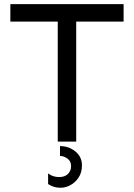

<svg xmlns="http://www.w3.org/2000/svg" viewBox="-20 -674 637 914"><path d="M254.9 0V-654.3H342.8V0ZM29.3 -571.3V-654.3H568.4V-571.3ZM269.5 219.7Q249 219.7 233.9 214.4Q218.8 209 209 202.1V151.4Q230.5 168.9 261.7 168.9Q288.1 168.9 303.2 154.3Q318.4 139.6 318.4 116.2Q318.4 93.8 301.3 81.1Q284.2 68.4 265.6 68.4V21.5Q307.6 21.5 338.9 46.9Q370.1 72.3 370.1 113.3Q370.1 147.5 354 171.4Q337.9 195.3 314.9 207.5Q292 219.7 269.5 219.7Z"/></svg>

Font: Sen
Style: Regular
Weight: 400
Designer: Kosal Sen, Philatype
Foundry: Philatype
Version: Version 2.000;gftools[0.9.31]